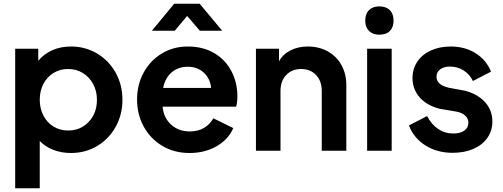

<svg xmlns="http://www.w3.org/2000/svg" viewBox="-20 -804 2683 1024"><path d="M61 -544H184V-480Q214 -516 258.5 -536Q303 -556 359 -556Q435 -556 498 -518.5Q561 -481 597 -416Q633 -351 633 -272Q633 -193 597 -128Q561 -63 498.5 -25.5Q436 12 358 12Q308 12 265 -4.5Q222 -21 192 -52V200H61ZM343 -108Q410 -108 453.5 -154.5Q497 -201 497 -272Q497 -318 477 -355.5Q457 -393 422 -414.5Q387 -436 343 -436Q300 -436 265.5 -415Q231 -394 211.5 -356.5Q192 -319 192 -272Q192 -225 211.5 -187.5Q231 -150 265.5 -129Q300 -108 343 -108Z M711 -273Q711 -353 746.5 -417.5Q782 -482 843.5 -519Q905 -556 981 -556Q1063 -556 1123 -520.5Q1183 -485 1214.5 -424Q1246 -363 1246 -290Q1246 -256 1239 -235H847Q853 -175 893 -139Q933 -103 992 -103Q1036 -103 1067.5 -121.5Q1099 -140 1118 -173L1224 -121Q1199 -61 1136 -24.5Q1073 12 991 12Q909 12 845.5 -26Q782 -64 746.5 -129Q711 -194 711 -273ZM1106 -335Q1101 -385 1067 -416.5Q1033 -448 981 -448Q931 -448 896 -418.5Q861 -389 850 -335ZM909 -784H1045L1165 -640H1046L978 -719L912 -640H790Z M1345 -544H1468V-477Q1489 -515 1529.5 -535.5Q1570 -556 1622 -556Q1681 -556 1728 -530Q1775 -504 1801 -457Q1827 -410 1827 -350V0H1696V-319Q1696 -372 1665.5 -404Q1635 -436 1586 -436Q1537 -436 1506.5 -404Q1476 -372 1476 -319V0H1345Z M1938 -544H2069V0H1938ZM2003 -770Q2039 -770 2059 -750Q2079 -730 2079 -694Q2079 -659 2059.5 -639Q2040 -619 2003 -619Q1968 -619 1948 -639Q1928 -659 1928 -694Q1928 -730 1948 -750Q1968 -770 2003 -770Z M2161 -135 2258 -185Q2280 -141 2316.5 -116.5Q2353 -92 2397 -92Q2435 -92 2456.5 -107.5Q2478 -123 2478 -150Q2478 -173 2460 -188.5Q2442 -204 2413 -209L2324 -224Q2255 -242 2217.5 -285.5Q2180 -329 2180 -388Q2180 -437 2206 -475.5Q2232 -514 2278.5 -535Q2325 -556 2384 -556Q2459 -556 2516 -520.5Q2573 -485 2599 -422L2502 -372Q2486 -407 2453 -428Q2420 -449 2380 -449Q2347 -449 2327.5 -434Q2308 -419 2308 -395Q2308 -351 2374 -336L2461 -320Q2530 -301 2568 -258Q2606 -215 2606 -156Q2606 -107 2579.5 -69Q2553 -31 2505 -10Q2457 11 2394 11Q2312 11 2249.5 -28Q2187 -67 2161 -135Z"/></svg>

Font: Evergrow Sans
Style: Bold
Weight: 700
Foundry: 10Web
Version: Version 1.000